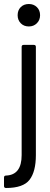

<svg xmlns="http://www.w3.org/2000/svg" viewBox="-56 -730 249 958"><path d="M-26 146Q52 143 52 44V-496Q52 -506 62 -506H113Q123 -506 123 -496V44Q123 126 91.5 167Q60 208 -26 208Q-36 208 -36 198V156Q-36 146 -26 146ZM32 -654Q32 -679 47.5 -694.5Q63 -710 88 -710Q112 -710 128 -694.5Q144 -679 144 -654Q144 -630 128 -614Q112 -598 88 -598Q63 -598 47.5 -614Q32 -630 32 -654Z"/></svg>

Font: Barlow Condensed
Style: Regular
Weight: 400
Width: 3
Designer: Jeremy Tribby
Foundry: Tribby Type
Version: Version 1.500